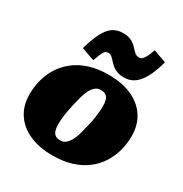

<svg xmlns="http://www.w3.org/2000/svg" viewBox="-187 -954 1062 1112"><g transform="rotate(30 344.0 -398.0)"><path d="M411 -240Q418 -266 422 -291Q426 -316 428 -339Q430 -362 430 -381Q430 -404 425 -420.5Q420 -437 408 -446Q396 -455 373 -455Q352 -455 337 -442.5Q322 -430 310.5 -408Q299 -386 291.5 -358Q284 -330 277 -299Q271 -273 266.5 -248Q262 -223 260 -200.5Q258 -178 258 -158Q258 -136 263 -119Q268 -102 280.5 -93Q293 -84 315 -84Q336 -84 351 -97Q366 -110 377.5 -131.5Q389 -153 396.5 -181.5Q404 -210 411 -240ZM27 -229Q27 -277 39.5 -324.5Q52 -372 78 -413Q104 -454 144.5 -486Q185 -518 241 -536Q297 -554 370 -554Q458 -554 523 -525.5Q588 -497 624.5 -442.5Q661 -388 661 -311Q661 -262 648.5 -215Q636 -168 610 -126.5Q584 -85 543.5 -53.5Q503 -22 447 -4Q391 14 318 14Q231 14 165.5 -14.5Q100 -43 63.5 -97.5Q27 -152 27 -229ZM453 -584Q423 -584 403 -592Q383 -600 369.5 -612Q356 -624 346 -635.5Q336 -647 326 -655Q316 -663 303 -663Q284 -663 273.5 -644Q263 -625 248 -582L161 -613Q181 -682 202.5 -724Q224 -766 252.5 -785.5Q281 -805 321 -805Q350 -805 369 -797Q388 -789 401 -777.5Q414 -766 424 -754.5Q434 -743 444.5 -735.5Q455 -728 470 -728Q482 -728 491 -736.5Q500 -745 509 -763.5Q518 -782 528 -810L614 -779Q595 -709 571 -666Q547 -623 518 -603.5Q489 -584 453 -584Z"/></g></svg>

Font: Roboto Serif 20pt Black
Style: Italic
Weight: 900
Italic angle: -10°
Version: Version 1.008